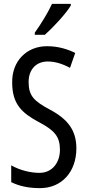

<svg xmlns="http://www.w3.org/2000/svg" viewBox="-20 -963 453 993"><path d="M346 -934V-943H249C228 -898 198 -848 160 -794V-783H212C253 -819 321 -892 346 -934ZM375 -196C375 -288 331 -347 238 -396C155 -441 128 -467 128 -540C128 -601 165 -645 227 -645C263 -645 302 -634 342 -612L369 -689C332 -708 281 -724 225 -724C118 -725 41 -647 43 -536C43 -423 95 -378 180 -332C262 -289 290 -257 290 -188C290 -123 251 -69 184 -69C139 -69 83 -82 38 -108V-21C80 0 129 10 187 10C300 10 375 -75 375 -196Z"/></svg>

Font: Noto Sans Telugu ExtraCondensed
Style: Regular
Weight: 400
Width: 2
Designer: Jelle Bosma - Monotype Design Team
Foundry: Monotype Imaging Inc.
Version: Version 2.005